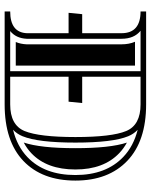

<svg xmlns="http://www.w3.org/2000/svg" viewBox="69 -718 649 827"><g transform="rotate(90 393.5 -304.5)"><path d="M310.5 -585.4V-334H423.8L418 -275.4H310.5V-23.9H429.7Q518.8 -23.9 544.4 -85.9Q570.3 -149.2 570.3 -304.9Q570.3 -460.7 544.4 -523.4Q518.8 -585.4 429.7 -585.4ZM538.8 -36.1Q610.6 -54 656.7 -98.1Q733.9 -171.6 733.9 -304.7Q733.9 -437 655.8 -511.2Q609.6 -555.2 539.1 -573Q556.9 -556.2 566.7 -532.5Q594.2 -465.3 594.2 -304.7Q594.2 -144 566.7 -76.9Q556.9 -53 538.8 -36.1ZM594.2 -526.6Q619.4 -512.9 639.4 -493.9Q710 -426.8 710 -304.7Q710 -181.9 640.4 -115.5Q619.9 -95.9 594 -82.3Q618.2 -154.8 618.2 -304.7Q618.2 -454.1 594.2 -526.6ZM286.6 -585.4H112.5Q147 -557.9 147 -503.4V-95Q144.8 -48.8 113.8 -23.9H286.6ZM262.7 -561.5V-47.9H160.9Q169.7 -68.6 170.9 -94.2V-503.4Q170.9 -536.1 159.9 -561.5ZM429.7 0H29.3V-23.9Q119.6 -23.9 123 -95.5V-275.4H35.2L41 -334H123V-503.4Q123 -585.4 29.3 -585.4V-609.4H429.7Q587.4 -609.4 672.4 -528.6Q757.8 -447.3 757.8 -304.7Q757.8 -161.6 673.3 -80.8Q588.4 0 429.7 0Z"/></g></svg>

Font: itsadzokeS01
Style: Regular
Weight: 600
Width: 6
Version: Version 0.46